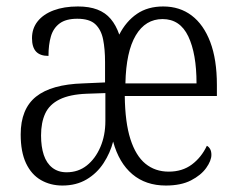

<svg xmlns="http://www.w3.org/2000/svg" viewBox="-20 -564 734 594"><path d="M173 10Q136 10 106.5 -7Q77 -24 60.5 -59Q44 -94 44 -148Q44 -227 91.5 -265Q139 -303 237 -306L305 -309V-372Q305 -412 299 -442Q293 -472 275 -489Q257 -506 219 -506Q184 -506 164.5 -491.5Q145 -477 137.5 -451.5Q130 -426 130 -391Q104 -391 91.5 -404.5Q79 -418 79 -446Q79 -476 96.5 -498Q114 -520 146 -532Q178 -544 221 -544Q256 -544 281 -534.5Q306 -525 322.5 -505.5Q339 -486 349 -457Q370 -498 403.5 -521Q437 -544 485 -544Q536 -544 573 -516Q610 -488 630.5 -434Q651 -380 651 -301V-267H366Q367 -185 383.5 -133.5Q400 -82 430 -57.5Q460 -33 502 -33Q544 -33 573.5 -55Q603 -77 620 -113Q626 -110 630 -103Q634 -96 634 -85Q634 -67 618 -44.5Q602 -22 571 -6Q540 10 493 10Q431 10 389.5 -25Q348 -60 330 -126Q321 -91 300.5 -59.5Q280 -28 248 -9Q216 10 173 10ZM186 -31Q222 -31 248.5 -52Q275 -73 290.5 -109Q306 -145 306 -190V-276L248 -274Q196 -272 164.5 -256.5Q133 -241 120 -213Q107 -185 107 -145Q107 -110 115.5 -84.5Q124 -59 142 -45Q160 -31 186 -31ZM588 -306Q588 -398 562.5 -451.5Q537 -505 483 -505Q430 -505 400 -454.5Q370 -404 368 -306Z"/></svg>

Font: Noto Serif Ethiopic Condensed Light
Style: Regular
Weight: 300
Width: 3
Designer: Monotype Design Team
Foundry: Monotype Imaging Inc.
Version: Version 2.102